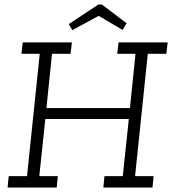

<svg xmlns="http://www.w3.org/2000/svg" viewBox="-20 -840 772 860"><path d="M436 -820 547 -736 529 -706 422 -769 304 -705 288 -732 421 -820ZM19 -51H101L158 -599H76L82 -650H302L296 -599H213L188 -356H562L587 -599H505L511 -650H731L725 -599H642L585 -51H668L663 0H443L448 -51H530L557 -307H183L156 -51H239L234 0H14Z"/></svg>

Font: Zilla Slab Light
Style: Italic
Weight: 300
Italic angle: -6°
Designer: Typotheque.com
Foundry: Typotheque type foundry
Version: Version 1.1; 2017; ttfautohint (v1.6)